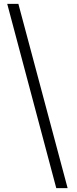

<svg xmlns="http://www.w3.org/2000/svg" viewBox="-20 -801 401 998"><path d="M331.5 177H272.5L17.5 -781H75.5Z"/></svg>

Font: Merriweather 120pt ExtraBold
Style: Regular
Weight: 800
Version: Version 2.100